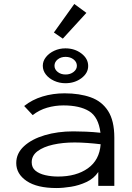

<svg xmlns="http://www.w3.org/2000/svg" viewBox="-20 -938 665 969"><path d="M265 11Q167 11 114.5 -24.5Q62 -60 62 -115Q62 -164 101 -200Q140 -236 205.5 -255.5Q271 -275 350 -275Q378 -275 414 -273.5Q450 -272 487 -268Q477 -348 429.5 -377Q382 -406 300 -406Q258 -406 218 -394.5Q178 -383 145 -357L102 -403Q142 -435 194.5 -451Q247 -467 306 -467Q381 -467 437.5 -447Q494 -427 525.5 -378Q557 -329 557 -243V0H476V-70Q454 -37 416.5 -19.5Q379 -2 338.5 4.5Q298 11 265 11ZM140 -119Q140 -92 159 -76.5Q178 -61 208.5 -54Q239 -47 273 -47Q365 -47 423.5 -88.5Q482 -130 488 -210Q456 -214 420.5 -216.5Q385 -219 357 -219Q297 -219 248 -208Q199 -197 169.5 -175Q140 -153 140 -119ZM310 -518Q280 -518 253.5 -530Q227 -542 211.5 -562Q196 -582 196 -606Q196 -630 212 -650Q228 -670 254 -682Q280 -694 310 -694Q357 -694 391 -668Q425 -642 425 -605Q425 -569 391 -543.5Q357 -518 310 -518ZM311 -562Q335 -562 351.5 -575Q368 -588 368 -606Q368 -625 351.5 -638Q335 -651 311 -651Q287 -651 271 -638Q255 -625 255 -606Q255 -588 271 -575Q287 -562 311 -562ZM297 -743 252 -774 355 -918 416 -873Z"/></svg>

Font: Inconsolata Expanded Thin
Style: Regular
Weight: 100
Width: 7
Monospace: yes
Designer: Raph Levien, Cyreal, Brenton Simpson
Foundry: Raph Levien, Cyreal, Google
Version: Version 3.100; ttfautohint (v1.8.4.7-5d5b)